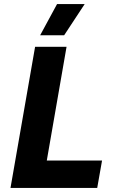

<svg xmlns="http://www.w3.org/2000/svg" viewBox="-20 -932 579 952"><path d="M32 0H462L486 -136H212L310 -700H154ZM400 -912H263L179 -757H298Z"/></svg>

Font: Fixel Display 20240404
Style: Bold Italic
Weight: 700
Italic angle: -10°
Designer: AlfaBravo + MacPaw
Foundry: Kyrylo Tkachov, Marchela Mozhyna, Serhii Makarenko, Maria Weinstein, Zakhar Kryvoshyya
Version: Version 1.211;Glyphs 3.2 (3225)